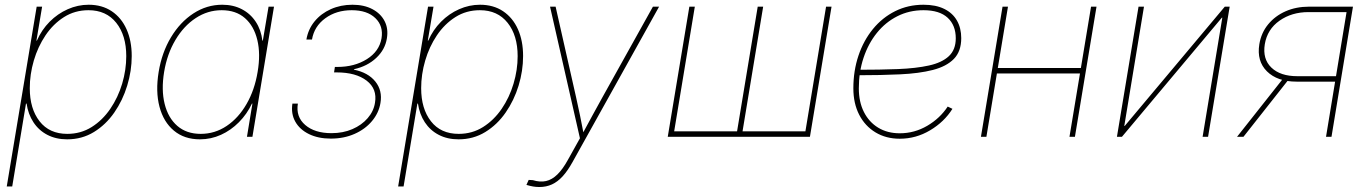

<svg xmlns="http://www.w3.org/2000/svg" viewBox="-20 -563 5629 790"><path d="M7.8 204.1 130.9 -535.6H153.3L129.9 -396H131.8Q151.4 -440.4 184.3 -473.6Q217.3 -506.8 258.8 -525.1Q300.3 -543.5 344.7 -543.5Q399.9 -543.5 439.7 -516.8Q479.5 -490.2 500.7 -442.6Q522 -395 522 -332.5Q522 -271.5 503.4 -210.7Q484.9 -149.9 450.2 -99.9Q415.5 -49.8 366.5 -19.8Q317.4 10.3 256.3 10.3Q210.4 10.3 175 -8.1Q139.6 -26.4 117.7 -59.8Q95.7 -93.3 89.4 -136.7H86.9L30.3 204.1ZM256.8 -12.2Q312.5 -12.2 357.2 -40.3Q401.9 -68.4 433.8 -115.2Q465.8 -162.1 482.7 -218.8Q499.5 -275.4 499.5 -332Q499.5 -417.5 458.3 -469.2Q417 -521 344.2 -521Q288.1 -521 243.4 -492.7Q198.7 -464.4 167.2 -417.5Q135.7 -370.6 119.1 -313.7Q102.5 -256.8 102.5 -200.2Q102.5 -115.7 142.8 -64Q183.1 -12.2 256.8 -12.2Z M802.7 10.3Q738.3 10.3 695.6 -25.4Q652.8 -61 636.2 -123.8Q619.6 -186.5 632.8 -267.1Q646 -347.2 683.6 -409.7Q721.2 -472.2 775.9 -507.8Q830.6 -543.5 894.5 -543.5Q939.9 -543.5 975.1 -525.1Q1010.3 -506.8 1032.2 -473.6Q1054.2 -440.4 1059.6 -396H1061.5L1085 -535.6H1107.4L1018.6 0H996.1L1018.6 -136.7H1016.6Q996.1 -93.3 963.1 -60.1Q930.2 -26.9 889.2 -8.3Q848.1 10.3 802.7 10.3ZM805.7 -12.2Q864.3 -12.2 912.8 -44.9Q961.4 -77.6 994.6 -135.3Q1027.8 -192.9 1040 -267.1Q1052.7 -340.8 1038.8 -398.4Q1024.9 -456.1 987.8 -488.5Q950.7 -521 892.1 -521Q834.5 -521 785.2 -488.5Q735.8 -456.1 701.7 -398.4Q667.5 -340.8 655.3 -267.1Q643.1 -192.9 657.5 -135.3Q671.9 -77.6 709.7 -44.9Q747.6 -12.2 805.7 -12.2Z M1341.3 7.3Q1289.6 7.3 1251.5 -11.2Q1213.4 -29.8 1195.1 -62.3Q1176.8 -94.7 1183.1 -136.7H1205.6Q1196.8 -82.5 1235.8 -48.8Q1274.9 -15.1 1343.8 -15.1Q1391.6 -15.1 1429.9 -31.7Q1468.3 -48.3 1492.9 -76.9Q1517.6 -105.5 1522.9 -140.1Q1532.7 -197.3 1488.5 -231.2Q1444.3 -265.1 1365.2 -265.1H1354.5L1357.9 -287.6H1368.2Q1438.5 -287.6 1489.5 -319.6Q1540.5 -351.6 1549.8 -405.3Q1558.1 -456.1 1524.4 -488.5Q1490.7 -521 1427.2 -521Q1363.8 -521 1318.4 -487.8Q1272.9 -454.6 1263.7 -400.4H1240.7Q1248 -442.9 1274.4 -475.1Q1300.8 -507.3 1341.3 -525.4Q1381.8 -543.5 1430.2 -543.5Q1478 -543.5 1512.2 -525.4Q1546.4 -507.3 1562.5 -476.1Q1578.6 -444.8 1571.8 -404.8Q1564.5 -358.9 1528.1 -324.7Q1491.7 -290.5 1437 -278.3L1436 -276.4Q1494.6 -264.6 1524.4 -227.5Q1554.2 -190.4 1545.4 -139.2Q1538.6 -98.1 1510.5 -64.7Q1482.4 -31.2 1438.7 -12Q1395 7.3 1341.3 7.3Z M1618.2 204.1 1741.2 -535.6H1763.7L1740.2 -396H1742.2Q1761.7 -440.4 1794.7 -473.6Q1827.6 -506.8 1869.1 -525.1Q1910.6 -543.5 1955.1 -543.5Q2010.3 -543.5 2050 -516.8Q2089.8 -490.2 2111.1 -442.6Q2132.3 -395 2132.3 -332.5Q2132.3 -271.5 2113.8 -210.7Q2095.2 -149.9 2060.5 -99.9Q2025.9 -49.8 1976.8 -19.8Q1927.7 10.3 1866.7 10.3Q1820.8 10.3 1785.4 -8.1Q1750 -26.4 1728 -59.8Q1706.1 -93.3 1699.7 -136.7H1697.3L1640.6 204.1ZM1867.2 -12.2Q1922.9 -12.2 1967.5 -40.3Q2012.2 -68.4 2044.2 -115.2Q2076.2 -162.1 2093 -218.8Q2109.9 -275.4 2109.9 -332Q2109.9 -417.5 2068.6 -469.2Q2027.3 -521 1954.6 -521Q1898.4 -521 1853.8 -492.7Q1809.1 -464.4 1777.6 -417.5Q1746.1 -370.6 1729.5 -313.7Q1712.9 -256.8 1712.9 -200.2Q1712.9 -115.7 1753.2 -64Q1793.5 -12.2 1867.2 -12.2Z M2146 197.8 2155.3 177.2 2172.4 178.2Q2202.1 187.5 2226.8 181.9Q2251.5 176.3 2273.4 154.8Q2295.4 133.3 2316.4 95.2L2366.2 5.9L2243.2 -535.6H2266.1L2350.1 -164.1Q2358.9 -125.5 2366.7 -87.2Q2374.5 -48.8 2381.8 -10.3H2375.5Q2396.5 -48.8 2417.2 -87.2Q2438 -125.5 2459.5 -164.1L2666.5 -535.6H2691.9L2335.9 103.5Q2315.9 139.6 2295.2 162.4Q2274.4 185.1 2251 195.8Q2227.5 206.5 2199.2 206.5Q2185.5 206.5 2173.1 204.3Q2160.6 202.1 2146 197.8Z M2816.4 -535.6H2838.9L2753.9 -22.5H3012.7L3097.7 -535.6H3120.1L3035.2 -22.5H3293.9L3378.9 -535.6H3401.4L3312.5 0H2727.5Z M3682.1 7.8Q3625.5 7.8 3582.3 -18.3Q3539.1 -44.4 3515.1 -91.1Q3491.2 -137.7 3491.2 -199.7Q3491.2 -271.5 3512.2 -334Q3533.2 -396.5 3571.8 -443.6Q3610.4 -490.7 3663.3 -517.1Q3716.3 -543.5 3779.8 -543.5Q3830.6 -543.5 3865.2 -526.4Q3899.9 -509.3 3917.5 -478.3Q3935.1 -447.3 3935.1 -406.2Q3935.1 -351.6 3904.8 -320.6Q3874.5 -289.6 3818.1 -275.1Q3761.7 -260.7 3683.3 -257.1Q3605 -253.4 3509.3 -253.4V-275.9Q3600.6 -275.9 3674.8 -278.8Q3749 -281.7 3802.2 -293.5Q3855.5 -305.2 3884 -331.8Q3912.6 -358.4 3912.6 -405.3Q3912.6 -459 3879.2 -490Q3845.7 -521 3779.8 -521Q3721.2 -521 3672.4 -496.3Q3623.5 -471.7 3588.1 -427.7Q3552.7 -383.8 3533.2 -325.4Q3513.7 -267.1 3513.7 -199.7Q3513.7 -143.6 3534.7 -102.1Q3555.7 -60.5 3593.5 -37.6Q3631.3 -14.6 3682.1 -14.6Q3742.7 -14.6 3795.2 -45.4Q3847.7 -76.2 3879.4 -124.5L3898.9 -115.2Q3865.2 -61.5 3807.1 -26.9Q3749 7.8 3682.1 7.8Z M4438.5 -283.2 4434.6 -260.7H4074.2L4078.1 -283.2ZM4127.4 -535.6 4038.6 0H4016.1L4105 -535.6ZM4491.7 -535.6 4402.8 0H4380.4L4469.2 -535.6Z M4950.7 0H4928.2L5009.3 -490.2H5007.3L4596.2 0H4575.7L4664.6 -535.6H4687L4606 -44.9H4607.9L5019.5 -535.6H5039.6Z M5458.5 0H5436L5520.5 -513.2H5363.8Q5294.9 -513.2 5244.6 -477.8Q5194.3 -442.4 5184.1 -380.9Q5174.3 -320.3 5211.2 -284.9Q5248 -249.5 5317.9 -249.5H5487.8L5484.4 -227.1H5314.9Q5235.8 -227.1 5193.1 -269.3Q5150.4 -311.5 5161.6 -380.9Q5169.4 -428.2 5198 -462.9Q5226.6 -497.6 5269.8 -516.6Q5313 -535.6 5366.2 -535.6H5546.9ZM5096.2 0H5069.8L5261.7 -242.7H5287.6Z"/></svg>

Font: Inter 20pt Thin
Style: Italic
Weight: 250
Italic angle: -9.3988°
Version: Version 4.001;git-66647c0bb